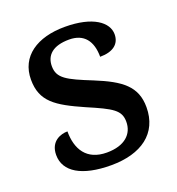

<svg xmlns="http://www.w3.org/2000/svg" viewBox="-107 -632 672 730"><g transform="rotate(-20 229.5 -267.5)"><path d="M221 10C343 10 422 -46 422 -152C422 -236 371 -274 268 -316C171 -355 137 -372 137 -421C137 -465 167 -494 233 -494C293 -494 322 -456 322 -392C375 -392 403 -415 403 -454C403 -502 348 -545 234 -545C122 -545 45 -494 45 -400C45 -311 98 -278 204 -231C302 -189 331 -173 331 -126C331 -77 295 -41 222 -41C140 -41 108 -96 108 -168C81 -168 37 -154 37 -98C37 -30 103 10 221 10Z"/></g></svg>

Font: Noto Serif Medium
Style: Regular
Weight: 500
Designer: Monotype Design Team
Foundry: Monotype Imaging Inc.
Version: Version 2.013